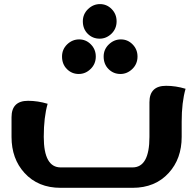

<svg xmlns="http://www.w3.org/2000/svg" viewBox="-20 -899 911 919"><path d="M399.9 -737.3Q376.5 -760.7 376.5 -796.9Q376.5 -831.5 401.4 -855.5Q426.3 -879.4 458.5 -879.4Q491.2 -879.4 514.6 -855.5Q538.1 -831.5 538.1 -796.9Q538.1 -761.7 513.7 -737.8Q488.8 -713.9 457 -713.9Q423.3 -713.9 399.9 -737.3ZM774.9 -488.3Q821.3 -488.3 868.2 -474.1Q849.6 -409.2 849.6 -316.9V-243.7Q849.6 -139.2 787.6 -71.3Q722.7 0 614.7 0H270Q162.1 0 97.2 -71.3Q35.2 -139.2 35.2 -243.7V-337.9Q35.2 -416.5 114.3 -416.5Q160.6 -416.5 208 -402.3Q189.5 -337.4 189.5 -245.1V-243.7Q189.5 -97.7 270.5 -97.7H614.3Q695.3 -97.7 695.3 -243.7V-409.7Q695.3 -488.3 774.9 -488.3ZM499.5 -568.4Q476.1 -591.8 476.1 -628.4Q476.1 -662.6 501 -686.5Q525.9 -710.4 558.6 -710.4Q591.3 -710.4 614.7 -686.5Q638.2 -662.6 638.2 -628.4Q638.2 -592.8 613.3 -568.8Q588.4 -544.9 556.6 -544.9Q522.9 -544.9 499.5 -568.4ZM300.3 -568.4Q276.9 -591.8 276.9 -628.4Q276.9 -662.6 301.3 -686.5Q326.2 -710.4 358.9 -710.4Q391.6 -710.4 415 -686.5Q438.5 -662.6 438.5 -628.4Q438.5 -592.8 413.6 -568.8Q389.2 -544.9 356.9 -544.9Q323.7 -544.9 300.3 -568.4Z"/></svg>

Font: Sukar
Style: black
Weight: 900
Designer: Dario Muhafara - Ghiath Alsory
Foundry: Dario Muhafara - Ghiath Alsory
Version: Version 1.00 March 27, 2016, initial release